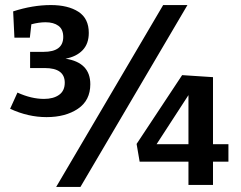

<svg xmlns="http://www.w3.org/2000/svg" viewBox="-20 -731 952 759"><path d="M337 -398Q337 -334 288 -301Q239 -268 164 -268Q91 -268 20 -301L49 -365Q104 -340 154 -340Q191 -340 213.5 -356Q236 -372 236 -404Q236 -462 157 -462H99V-526H152Q230 -526 230 -585Q230 -615 211 -629Q192 -643 160 -643Q134 -643 104 -635L98 -582H37L32 -686Q109 -711 181 -711Q249 -711 290 -684.5Q331 -658 331 -601Q331 -558 306.5 -532.5Q282 -507 239 -499Q337 -484 337 -398ZM298 8H202L625 -711H721ZM822 -161H883V-92H822V0H725V-92H532L520 -162L700 -434L822 -426ZM725 -161V-355L599 -161Z"/></svg>

Font: Bitter Pro SemiBold
Style: Regular
Weight: 600
Designer: Sol Matas, and Bitter project Authors
Foundry: Sol Matas
Version: Version 1.010